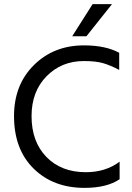

<svg xmlns="http://www.w3.org/2000/svg" viewBox="-20 -903 642 931"><path d="M558 -647V-564Q514 -587 479 -597Q444 -607 387 -607Q278 -607 205.5 -533Q133 -459 133 -340Q133 -216 205 -142Q277 -68 396 -68Q492 -68 560 -119V-34Q498 8 390 8Q238 8 143 -85.5Q48 -179 48 -340Q48 -492 144.5 -587.5Q241 -683 387 -683Q492 -683 558 -647ZM330 -727 429 -883H523L399 -727Z"/></svg>

Font: Hind
Style: Regular
Weight: 400
Designer: Manushi Parikh, Satya Rajpurohit
Foundry: Indian Type Foundry
Version: Version 2.000;PS 1.0;hotconv 1.0.79;makeotf.lib2.5.61930